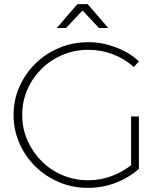

<svg xmlns="http://www.w3.org/2000/svg" viewBox="-20 -909 798 933"><path d="M630 -583Q587 -623 529.5 -645Q472 -667 409 -667Q343 -667 284.5 -642.5Q226 -618 182 -574.5Q138 -531 113 -474Q88 -417 88 -351Q88 -285 113 -227.5Q138 -170 182 -126Q226 -82 284.5 -57.5Q343 -33 409 -33Q471 -33 528 -55.5Q585 -78 629 -116L655 -88Q623 -60 583 -39Q543 -18 498.5 -7Q454 4 407 4Q333 4 267.5 -23.5Q202 -51 152 -100Q102 -149 74 -213.5Q46 -278 46 -351Q46 -424 74.5 -488Q103 -552 152.5 -600.5Q202 -649 268 -676.5Q334 -704 409 -704Q456 -704 500 -692.5Q544 -681 583.5 -661Q623 -641 655 -611ZM617 -343H655V-88H617ZM356 -889H406L506 -773H461L369 -871H393L301 -773H256Z"/></svg>

Font: Alexandria ExtraLight
Style: Regular
Weight: 250
Designer: Mohamed Gaber
Foundry: Kief Type Foundry
Version: Version 5.100